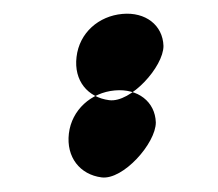

<svg xmlns="http://www.w3.org/2000/svg" viewBox="-20 -411 313 276"><path d="M126 -156C157 -152 204 -205 204 -235C203 -265 178 -284 145 -281C111 -278 83 -253 79 -219C75 -185 95 -160 126 -156ZM137 -267C106 -271 86 -295 90 -329C94 -364 122 -388 156 -391C189 -394 214 -375 215 -345C215 -315 168 -263 137 -267Z"/></svg>

Font: Ugly Stick
Style: It
Weight: 400
Designer: Stig
Foundry: Cannot Into Space Fonts
Version: Version 0.99